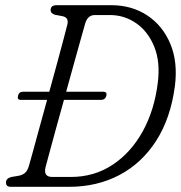

<svg xmlns="http://www.w3.org/2000/svg" viewBox="-20 -720 697 740"><path d="M3 -16.5Q3 -33 24.5 -38L51.5 -42.5Q67 -45.5 76.5 -53.8Q86 -62 91.5 -81Q94.5 -90.5 104.8 -128.2Q115 -166 130 -220.5Q145 -275 161.5 -335H60.5Q45 -335 49.5 -351Q53 -366.5 69 -366.5H170Q186.5 -425.5 201 -479.8Q215.5 -534 226 -573Q236.5 -612 239.5 -625Q246.5 -652 221.5 -657.5L192 -663Q175 -668 175 -681.5Q175.5 -700 198.5 -700H409Q487.5 -700 547.2 -660.8Q607 -621.5 636.5 -551Q666 -480.5 654 -387.5Q637.5 -264 581.8 -177.2Q526 -90.5 439.8 -45.2Q353.5 0 246.5 0H21.5Q3 0 3 -16.5ZM253 -38Q343 -38 413.8 -84.8Q484.5 -131.5 529.8 -213.2Q575 -295 588 -400Q598.5 -481 574.5 -540Q550.5 -599 504.8 -630.5Q459 -662 404 -662H345.5Q317.5 -662 308 -628.5Q305.5 -619.5 294.5 -580.5Q283.5 -541.5 267.8 -485Q252 -428.5 235 -366.5H378Q393.5 -366.5 390 -351Q385.5 -335 369.5 -335H226.5Q209.5 -274.5 194.5 -219.5Q179.5 -164.5 169 -125.8Q158.5 -87 155.5 -75.5Q146.5 -38 181.5 -38Z"/></svg>

Font: Fraunces 144pt S100 Light
Style: Italic
Weight: 300
Italic angle: -16°
Version: Version 1.000; ttfautohint (v1.8.3)